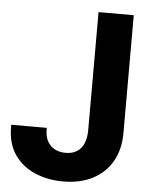

<svg xmlns="http://www.w3.org/2000/svg" viewBox="-53 -772 643 824"><g transform="rotate(5 268.5 -359.5)"><path d="M249.4 9.8Q183.7 9.8 128.4 -13.6Q73.1 -36.9 40.1 -84.5Q7 -132 7 -204.9V-213.3H160.2V-204.9Q160.2 -176.2 171.3 -155.6Q182.4 -135.1 202.5 -124.3Q222.7 -113.5 249.4 -113.5Q277.8 -113.5 297.7 -125.5Q317.6 -137.6 327.8 -161.4Q338.1 -185.3 338.1 -219.9V-727.5H489.8V-219.9Q489.8 -149.7 460.5 -98Q431.2 -46.4 377.1 -18.3Q323.1 9.8 249.4 9.8Z"/></g></svg>

Font: Inter Tight
Style: Regular
Weight: 400
Designer: Rasmus Andersson
Foundry: rsms
Version: Version 3.002